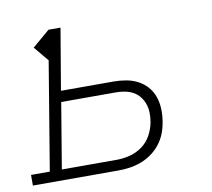

<svg xmlns="http://www.w3.org/2000/svg" viewBox="-80 -603 744 675"><g transform="rotate(-10 292.5 -265.0)"><path d="M-15 0V-38H52L116 -424L72 -477L134 -530H177L140 -311H328Q351 -311 373 -307Q395 -303 414 -293Q433 -283 447 -267Q461 -251 468 -231Q475 -211 476 -188Q477 -165 473 -142Q470 -122 462.5 -102Q455 -82 441.5 -64.5Q428 -47 410 -34Q392 -21 372 -13.5Q352 -6 331.5 -3Q311 0 291 0ZM95 -38H291Q314 -38 338 -44Q362 -50 382.5 -65Q403 -80 415 -102.5Q427 -125 431 -148Q434 -165 433.5 -181.5Q433 -198 428 -212.5Q423 -227 413.5 -239Q404 -251 390.5 -258.5Q377 -266 361 -269Q345 -272 328 -272H134Z"/></g></svg>

Font: Iosevka Curly Slab XLtExObl
Style: Regular
Weight: 200
Width: 7
Italic angle: -9°
Monospace: yes
Designer: Belleve Invis
Foundry: Belleve Invis
Version: Version 11.0.0; ttfautohint (v1.8.3)